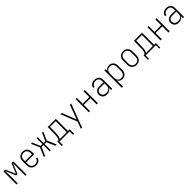

<svg xmlns="http://www.w3.org/2000/svg" viewBox="765 -3025 5671 5671"><g transform="rotate(-45 3600.0 -190.0)"><path d="M92 0V-550H167L301 -235L434 -550H508V0H459V-260Q459 -311 460 -361.5Q461 -412 462 -455Q463 -498 464 -525L327 -195H274L135 -525Q137 -498 138 -455Q139 -412 140 -361.5Q141 -311 141 -260V0Z M901 10Q809 10 757 -44.5Q705 -99 705 -190V-360Q705 -451 757.5 -505.5Q810 -560 901 -560Q992 -560 1043.5 -505.5Q1095 -451 1095 -360V-277Q1095 -265 1083 -265H755V-190Q755 -118 793 -76Q831 -34 901 -34Q954 -34 991 -58Q1028 -82 1039 -124Q1042 -135 1052 -135H1078Q1091 -135 1089 -123Q1074 -62 1024.5 -26Q975 10 901 10ZM755 -308H1045V-360Q1045 -432 1007.5 -474Q970 -516 901 -516Q831 -516 793 -474.5Q755 -433 755 -360Z M1235 0 1357 -286 1243 -550H1295L1400 -304H1478V-550H1522V-304H1598L1705 -550H1757L1643 -289L1765 0H1712L1598 -263H1522V0H1478V-263H1400L1286 0Z M1840 140V-45H1886Q1912 -69 1925.5 -119.5Q1939 -170 1940 -240L1945 -550H2283V-45H2355V140H2310V0H1885V140ZM1941 -45H2233V-505H1995L1989 -240Q1988 -162 1973.5 -113Q1959 -64 1941 -45Z M2599 180 2680 -39 2476 -550H2532L2668 -200Q2679 -172 2690 -144Q2701 -116 2706 -101Q2712 -116 2722 -144.5Q2732 -173 2742 -202L2870 -550H2924L2650 180Z M3110 0V-550H3160V-306H3439V-550H3490V0H3439V-261H3160V0Z M3866 10Q3781 10 3732.5 -37.5Q3684 -85 3684 -159Q3684 -230 3730.5 -275Q3777 -320 3853 -320H4040V-375Q4040 -443 4004.5 -479Q3969 -515 3904 -515Q3845 -515 3807.5 -489.5Q3770 -464 3762 -421Q3760 -410 3750 -410H3724Q3710 -410 3712 -423Q3720 -485 3771.5 -522.5Q3823 -560 3905 -560Q3994 -560 4042 -512Q4090 -464 4090 -375V-12Q4090 0 4078 0H4052Q4040 0 4040 -12V-91Q4023 -45 3976.5 -17.5Q3930 10 3866 10ZM3880 -35Q3954 -35 3997 -73Q4040 -111 4040 -177V-276H3852Q3800 -276 3767 -244Q3734 -212 3734 -163Q3734 -106 3773.5 -70.5Q3813 -35 3880 -35Z M4310 180V-550H4360V-467Q4376 -510 4416 -535Q4456 -560 4513 -560Q4596 -560 4645.5 -505.5Q4695 -451 4695 -361V-190Q4695 -130 4672 -85Q4649 -40 4608.5 -15Q4568 10 4513 10Q4457 10 4416.5 -15Q4376 -40 4360 -83V180ZM4503 -33Q4570 -33 4607.5 -74.5Q4645 -116 4645 -190V-361Q4645 -435 4607.5 -476Q4570 -517 4503 -517Q4436 -517 4398 -476Q4360 -435 4360 -361V-190Q4360 -116 4398 -74.5Q4436 -33 4503 -33Z M5100 10Q5012 10 4958.5 -44.5Q4905 -99 4905 -190V-360Q4905 -451 4958.5 -505.5Q5012 -560 5100 -560Q5189 -560 5242 -505.5Q5295 -451 5295 -360V-190Q5295 -99 5242 -44.5Q5189 10 5100 10ZM5100 -34Q5169 -34 5207 -75Q5245 -116 5245 -190V-360Q5245 -434 5206.5 -475Q5168 -516 5100 -516Q5032 -516 4993.5 -475Q4955 -434 4955 -360V-190Q4955 -116 4993 -75Q5031 -34 5100 -34Z M5440 140V-45H5486Q5512 -69 5525.5 -119.5Q5539 -170 5540 -240L5545 -550H5883V-45H5955V140H5910V0H5485V140ZM5541 -45H5833V-505H5595L5589 -240Q5588 -162 5573.5 -113Q5559 -64 5541 -45Z M6110 0V-550H6160V-306H6439V-550H6490V0H6439V-261H6160V0Z M6866 10Q6781 10 6732.5 -37.5Q6684 -85 6684 -159Q6684 -230 6730.5 -275Q6777 -320 6853 -320H7040V-375Q7040 -443 7004.5 -479Q6969 -515 6904 -515Q6845 -515 6807.5 -489.5Q6770 -464 6762 -421Q6760 -410 6750 -410H6724Q6710 -410 6712 -423Q6720 -485 6771.5 -522.5Q6823 -560 6905 -560Q6994 -560 7042 -512Q7090 -464 7090 -375V-12Q7090 0 7078 0H7052Q7040 0 7040 -12V-91Q7023 -45 6976.5 -17.5Q6930 10 6866 10ZM6880 -35Q6954 -35 6997 -73Q7040 -111 7040 -177V-276H6852Q6800 -276 6767 -244Q6734 -212 6734 -163Q6734 -106 6773.5 -70.5Q6813 -35 6880 -35Z"/></g></svg>

Font: Pitagon Sans Mono Thin
Style: Regular
Weight: 100
Monospace: yes
Designer: Travis Tran
Foundry: Pitagon
Version: Version 1.001; ttfautohint (v1.8.4.7-5d5b);gftools[0.9.26]